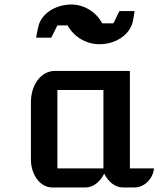

<svg xmlns="http://www.w3.org/2000/svg" viewBox="-20 -823 707 843"><path d="M115.7 -122.6C115.7 -55.2 157.2 0 208.5 0H356.4C388.2 0 418.9 -23.4 437.5 -60.5C456.1 -23.4 486.8 0 518.6 0H570.8C613.8 0 651.4 -37.6 656.2 -83.5H550.3V-511.7H221.2C161.1 -511.7 115.7 -452.1 115.7 -373.5ZM231.9 -83.5V-427.7H434.1V-83.5ZM138.7 -657.7H205.1L231.9 -711.4H276.9C302.7 -663.6 356 -628.9 415.5 -628.9C485.4 -628.4 548.8 -668 563 -727.5C566.4 -741.2 570.8 -774.4 570.8 -774.4H504.4L478 -720.7H428.7C403.3 -769 351.1 -802.7 294.9 -803.2C224.1 -803.7 159.7 -762.7 147.9 -704.6C144 -686.5 141.6 -676.3 138.7 -657.7Z"/></svg>

Font: Atomic Age
Style: Regular
Weight: 400
Designer: James Grieshaber
Foundry: James Grieshaber
Version: Version 1.002